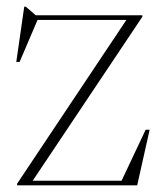

<svg xmlns="http://www.w3.org/2000/svg" viewBox="-20 -558 488 578"><path d="M31.5 0V-5L360.5 -498H93L39 -371.5H29L53 -538H57.5L87.5 -512H408.5V-507.5L78.5 -14H346L418.5 -167.5H430.5L393 0Z"/></svg>

Font: Newsreader Display ExtraLight
Style: Regular
Weight: 275
Designer: Hugues Gentile
Foundry: Production Type
Version: Version 1.002